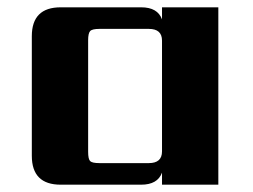

<svg xmlns="http://www.w3.org/2000/svg" viewBox="-20 -505 691 525"><path d="M252 -59H387Q423 -59 423 -91V-394Q423 -426 387 -426H252Q232 -426 226.5 -420Q221 -414 221 -395V-90Q221 -70 226.5 -64.5Q232 -59 252 -59ZM423 -485H577V0H423V-33Q411 0 366 0H146Q67 0 67 -79V-406Q67 -485 146 -485H366Q411 -485 423 -452Z"/></svg>

Font: Sarpanch
Style: Bold
Weight: 700
Designer: Manushi Parikh (Devanagari and Latin), Jyotish Sonowal (Devanagari)
Foundry: Indian Type Foundry
Version: Version 2.004;PS 1.0;hotconv 1.0.78;makeotf.lib2.5.61930; tt